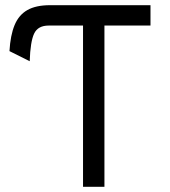

<svg xmlns="http://www.w3.org/2000/svg" viewBox="-20 -720 656 740"><path d="M300 0V-621.5H167.5Q126.5 -621.5 111.8 -591Q97 -560.5 94.5 -484L16.5 -523Q20 -584 36.2 -623.2Q52.5 -662.5 85.5 -681.2Q118.5 -700 172.5 -700H560V-621.5H382.5V0Z"/></svg>

Font: Overpass Mono Light
Style: Regular
Weight: 400
Monospace: yes
Version: Version 4.000